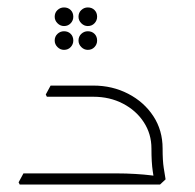

<svg xmlns="http://www.w3.org/2000/svg" viewBox="-20 -496 525 516"><path d="M387 -97Q387 -136 366.5 -167.5Q346 -199 310.5 -217.5Q275 -236 231 -236H114V-247L116 -266H231Q282 -266 324.5 -244Q367 -222 392 -184Q417 -146 417 -97ZM33 0 30 -6 43 -30H145V0ZM43 0V-30H294Q319 -30 343.5 -28.5Q368 -27 384 -25Q400 -23 400 -23V0ZM106 -236 103 -242 116 -266H218V-236ZM396 0Q394 -13 390.5 -36Q387 -59 387 -97H417Q417 -64 420 -45Q423 -26 425 -14L410 0ZM152 -362Q142 -362 134.5 -369.5Q127 -377 127 -387Q127 -398 134.5 -405Q142 -412 152 -412Q163 -412 170 -405Q177 -398 177 -387Q177 -377 170 -369.5Q163 -362 152 -362ZM152 -426Q142 -426 134.5 -433.5Q127 -441 127 -451Q127 -462 134.5 -469Q142 -476 152 -476Q163 -476 170 -469Q177 -462 177 -451Q177 -441 170 -433.5Q163 -426 152 -426ZM216 -362Q206 -362 198.5 -369.5Q191 -377 191 -387Q191 -398 198.5 -405Q206 -412 216 -412Q227 -412 234 -405Q241 -398 241 -387Q241 -377 234 -369.5Q227 -362 216 -362ZM216 -426Q206 -426 198.5 -433.5Q191 -441 191 -451Q191 -462 198.5 -469Q206 -476 216 -476Q227 -476 234 -469Q241 -462 241 -451Q241 -441 234 -433.5Q227 -426 216 -426Z"/></svg>

Font: Fustat ExtraLight
Style: Regular
Weight: 250
Designer: Mohamed Gaber, Khaled Hosny, Laura Garcia Mut
Foundry: Kief Type Foundry, Alif Type Foundry, Hard Type Foundry
Version: Version 1.007